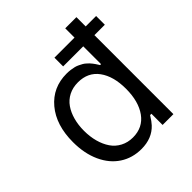

<svg xmlns="http://www.w3.org/2000/svg" viewBox="-199 -867 1018 1018"><g transform="rotate(-45 310.5 -357.5)"><path d="M610.8 -657.7V-592.3H532.7V0H451.7V-83.8H441.8Q422.6 -52.9 409.4 -39.1Q362.2 11.4 282.7 11.4Q214.8 11.4 162.5 -22.9Q110.1 -57.2 80.6 -121.6Q51.1 -186.1 51.1 -271.3Q51.1 -399.1 115.6 -475.9Q180 -552.6 284.1 -552.6Q299.7 -552.6 314.1 -550.6Q328.5 -548.7 339.7 -545.8Q350.9 -543 361.9 -537.5Q372.9 -532 380.3 -527.9Q387.8 -523.8 396.1 -516.2Q404.5 -508.5 408.9 -504.3Q413.4 -500 419.7 -491.5Q426.1 -483 428.4 -479.6Q430.8 -476.2 435.9 -468Q441.1 -459.9 441.8 -458.8H448.9V-592.3H298.3V-657.7H448.9V-727.3H532.7V-657.7ZM294 -63.9Q368.3 -63.9 409.3 -120.9Q450.3 -177.9 450.3 -272.7Q450.3 -366.5 409.8 -421.9Q369.3 -477.3 294 -477.3Q255 -477.3 224.4 -461.6Q193.9 -446 174.5 -418.1Q155.2 -390.3 145.1 -353.3Q134.9 -316.4 134.9 -272.7Q134.9 -228.7 145.2 -190.9Q155.5 -153.1 174.9 -124.6Q194.2 -96.2 225 -80.1Q255.7 -63.9 294 -63.9Z"/></g></svg>

Font: TID UI
Style: Regular
Weight: 400
Designer: The TID Project Authors
Foundry: Bakken & Bæck
Version: Version 1.001;hotconv 1.0.109;makeotfexe 2.5.65596